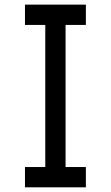

<svg xmlns="http://www.w3.org/2000/svg" viewBox="-20 -801 474 821"><path d="M173.6 -694.4H86.8V-781.2H347.2V-694.4H260.4V-86.8H347.2V0H86.8V-86.8H173.6Z"/></svg>

Font: 8-bit Operator+
Style: Regular
Weight: 400
Designer: GrandChaos9000
Foundry: Grand Chaos Productions
Version: Version 1.2.0 - April 24, 2014